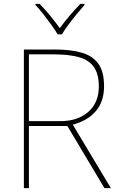

<svg xmlns="http://www.w3.org/2000/svg" viewBox="-20 -969 617 989"><path d="M262 -714Q345 -714 401.5 -697.5Q458 -681 487 -640Q516 -599 516 -525Q516 -446 473.5 -396.5Q431 -347 355 -327L551 0H518L327 -320H129V0H103V-714ZM257 -689H129V-345H292Q379 -345 434 -392Q489 -439 489 -524Q489 -588 463.5 -624Q438 -660 386.5 -674.5Q335 -689 257 -689ZM415 -949V-943Q397 -923 374.5 -895.5Q352 -868 331.5 -840.5Q311 -813 299 -792H277Q265 -813 245 -840.5Q225 -868 203.5 -895.5Q182 -923 163 -943V-949H184Q212 -921 239.5 -887Q267 -853 288 -824Q309 -853 337.5 -887Q366 -921 394 -949Z"/></svg>

Font: Noto Sans Cherokee Thin
Style: Regular
Weight: 100
Designer: Monotype Design Team
Foundry: Monotype Imaging Inc.
Version: Version 2.001; ttfautohint (v1.8.4.7-5d5b)